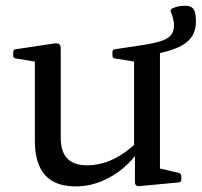

<svg xmlns="http://www.w3.org/2000/svg" viewBox="-20 -654 717 683"><path d="M549 -162V-28L530 -59L616 -39Q625 -36 625 -27V-15Q625 -6 615 -5L476 8Q469 9 464.5 5.5Q460 2 460 -6V-120L457 -129V-162ZM249 9Q176 9 140 -31.5Q104 -72 104 -154V-316H196V-164Q196 -66 289 -66Q385 -66 471 -152L479 -125Q455 -87 419 -56.5Q383 -26 339.5 -8.5Q296 9 249 9ZM457 -162V-316H549V-162ZM104 -316V-462L122 -432L36 -446Q27 -447 27 -457V-469Q27 -478 37 -479L170 -499Q184 -501 190 -497.5Q196 -494 196 -481V-316ZM457 -316V-462L475 -432L389 -446Q380 -447 380 -457V-469Q380 -478 390 -479L523 -499Q537 -501 543 -497.5Q549 -494 549 -481V-316ZM477 -492Q523 -499 549.5 -507Q576 -515 587.5 -528.5Q599 -542 599 -563Q599 -575 596 -587Q593 -599 588 -611Q584 -619 593 -624Q603 -629 616 -631.5Q629 -634 642 -633.5Q655 -633 663 -627Q670 -623 673.5 -610Q677 -597 677 -577Q677 -518 624 -490.5Q571 -463 477 -455Z"/></svg>

Font: Hahmlet
Style: Regular
Weight: 400
Designer: Minjoo Ham & Mark Frömberg
Foundry: hypertype
Version: Version 1.002